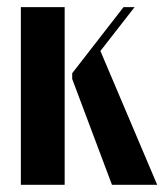

<svg xmlns="http://www.w3.org/2000/svg" viewBox="-20 -515 458 535"><path d="M38.1 -495.1H160.2V0H38.1ZM355 -495.1 259.8 -373 418 0H292L181.2 -294.9V-311L324.2 -495.1Z"/></svg>

Font: Moniqa Black Heading
Style: Regular
Weight: 900
Designer: Rajesh Rajput
Foundry: Rajesh Rajput
Version: Version 1.000